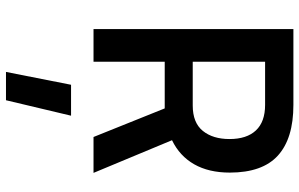

<svg xmlns="http://www.w3.org/2000/svg" viewBox="-204 -522 1025 658"><g transform="rotate(90 309.0 -192.5)"><path d="M79 -685H339Q454 -685 512.5 -632Q571 -579 571 -467Q571 -395 542.5 -345Q514 -295 460 -269L572 0H449L351 -244H191V0H79ZM341 -340Q400 -340 428 -374.5Q456 -409 456 -466Q456 -525 426.5 -556.5Q397 -588 339 -588H191V-340ZM270 77H376L323 300H226Z"/></g></svg>

Font: Cairo SemiBold
Style: Regular
Weight: 600
Designer: Mohamed Gaber, Accademia di Belle Arti di Urbino and others
Foundry: Kief Type Foundry, Accademia di Belle Arti di Urbino and others
Version: Version 3.011